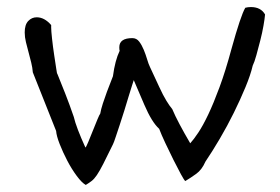

<svg xmlns="http://www.w3.org/2000/svg" viewBox="-20 -542 793 544"><path d="M731 -501Q730 -489 726.5 -469Q723 -449 717.5 -427.5Q712 -406 706.5 -386Q701 -366 696 -356Q690 -330 675.5 -295Q661 -260 642.5 -222.5Q624 -185 602.5 -148.5Q581 -112 562 -84Q552 -61 536 -49.5Q520 -38 505 -29Q502 -31 492.5 -48.5Q483 -66 471.5 -89Q460 -112 448.5 -136.5Q437 -161 431 -177Q410 -196 389 -245L359 -315Q358 -312 354 -299.5Q350 -287 344.5 -269Q339 -251 332.5 -229.5Q326 -208 319.5 -189Q313 -170 308 -154.5Q303 -139 300 -133Q283 -98 272.5 -77.5Q262 -57 254.5 -46Q247 -35 240 -29.5Q233 -24 223 -18Q212 -24 197.5 -43.5Q183 -63 170.5 -87Q158 -111 149 -134Q140 -157 139 -171L73 -337Q72 -350 68.5 -364.5Q65 -379 61 -393.5Q57 -408 53.5 -422.5Q50 -437 50 -450Q50 -472 60 -482.5Q70 -493 84 -493Q106 -493 125 -471V-464Q125 -455 127.5 -432Q130 -409 133.5 -386Q137 -363 139.5 -346.5Q142 -330 142 -334Q153 -307 165 -276.5Q177 -246 189 -211Q196 -181 222 -124Q224 -125 230 -139.5Q236 -154 243 -171.5Q250 -189 256 -203.5Q262 -218 264 -220Q266 -232 271.5 -249Q277 -266 283 -282Q289 -298 294 -310.5Q299 -323 300 -326Q306 -371 319 -398Q318 -401 318 -408Q318 -434 355 -434Q367 -434 374.5 -424Q382 -414 387.5 -400.5Q393 -387 397 -373.5Q401 -360 405 -352L431 -296Q442 -272 451.5 -256.5Q461 -241 468 -233Q476 -214 489 -189.5Q502 -165 519 -136Q529 -147 542 -166.5Q555 -186 570 -217.5Q585 -249 602 -295Q619 -341 636 -404Q662 -498 675 -520Q679 -521 682.5 -521.5Q686 -522 691 -522Q719 -522 731 -501Z"/></svg>

Font: Gaegu
Style: Regular
Weight: 400
Designer: JIKJI
Foundry: JIKJI
Version: Version 1.00